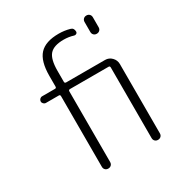

<svg xmlns="http://www.w3.org/2000/svg" viewBox="-175 -876 947 1003"><g transform="rotate(-30 298.5 -375.0)"><path d="M464 -725Q464 -736 471 -743Q478 -750 489 -750Q500 -750 507 -743Q514 -736 514 -725V-665Q514 -654 507 -647Q500 -640 489 -640Q478 -640 471 -647Q464 -654 464 -665ZM78 -460Q70 -460 64 -466Q58 -472 58 -480Q58 -488 64 -494Q70 -500 78 -500H156Q164 -500 164 -509V-573Q164 -662 200 -701Q236 -740 316 -740Q350 -740 382 -731Q401 -726 401 -704Q401 -697 395 -693Q389 -689 382 -691Q354 -700 323 -700Q263 -700 238.5 -672.5Q214 -645 214 -575V-509Q214 -500 223 -500H458Q481 -500 497.5 -483Q514 -466 514 -443V-25Q514 -14 507 -7Q500 0 489 0Q478 0 471 -7Q464 -14 464 -25V-451Q464 -460 456 -460H223Q214 -460 214 -451V-25Q214 -14 207 -7Q200 0 189 0Q178 0 171 -7Q164 -14 164 -25V-451Q164 -460 156 -460Z"/></g></svg>

Font: Rounded Mplus 1c Light
Style: Regular
Weight: 300
Version: Version 1.059.20150529